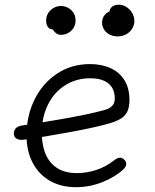

<svg xmlns="http://www.w3.org/2000/svg" viewBox="-20 -785 660 818"><path d="M93 -208Q93 -291.5 127.2 -361Q161.5 -430.5 223 -471.2Q284.5 -512 363.5 -512Q413.5 -512 451.5 -494.5Q489.5 -477 510.5 -442.8Q531.5 -408.5 531.5 -359.5Q531.5 -330.5 523.5 -312.2Q515.5 -294 498.8 -282.2Q482 -270.5 453 -261.5Q399 -244.5 282.5 -223Q166 -201.5 84 -190Q62.5 -187 50.8 -194Q39 -201 39 -216Q39 -229 47.2 -238.2Q55.5 -247.5 74.5 -250.5Q109.5 -255.5 152.8 -262.5Q196 -269.5 239 -277Q296 -287 345 -297.2Q394 -307.5 424 -316Q442.5 -321 452.5 -329.2Q462.5 -337.5 465.8 -346.5Q469 -355.5 469 -366Q469 -391.5 458.2 -410.5Q447.5 -429.5 424.2 -440.5Q401 -451.5 365 -451.5Q304 -451.5 256.8 -421.2Q209.5 -391 183.8 -338Q158 -285 158 -219.5Q158 -169 173.5 -130.5Q189 -92 222.2 -69.8Q255.5 -47.5 307.5 -47.5Q350.5 -47.5 391 -61.2Q431.5 -75 461.5 -98.5Q471.5 -106.5 478.5 -110Q485.5 -113.5 492.8 -113.2Q500 -113 507.5 -106.5Q519 -97 517.8 -85.2Q516.5 -73.5 504.5 -62.5Q470 -30.5 416 -9Q362 12.5 303.5 12.5Q240 12.5 192.5 -14.8Q145 -42 119 -92Q93 -142 93 -208ZM492 -741.5 447.5 -727.5Q444 -742 454.5 -753.5Q465 -765 486.5 -765Q503.5 -765 518.8 -755.2Q534 -745.5 543.2 -729.5Q552.5 -713.5 552.5 -696Q552.5 -679 543.8 -664Q535 -649 518.8 -639.5Q502.5 -630 481 -630Q462 -630 447 -637.8Q432 -645.5 423.5 -658.8Q415 -672 415 -688.5Q415 -708.5 426.2 -721.5Q437.5 -734.5 455.2 -739.5Q473 -744.5 492 -741.5ZM196.5 -703.5 212 -660.5Q197.5 -657 187 -666.8Q176.5 -676.5 176.5 -698Q176.5 -715 185.2 -729Q194 -743 208.5 -751.2Q223 -759.5 239 -759.5Q255 -759.5 269.5 -752Q284 -744.5 293 -730.5Q302 -716.5 302 -698Q302 -679.5 293 -665.5Q284 -651.5 269.5 -644Q255 -636.5 239 -636.5Q227 -636.5 216.2 -645.8Q205.5 -655 199.8 -670.5Q194 -686 196.5 -703.5Z"/></svg>

Font: Monaspace Radon Var
Style: Regular
Weight: 400
Designer: Riley Cran and the Lettermatic Team
Version: Version 1.000 (Monaspace Radon Var)